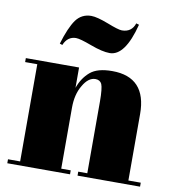

<svg xmlns="http://www.w3.org/2000/svg" viewBox="-80 -785 777 856"><g transform="rotate(10 308.0 -357.0)"><path d="M10 -458C10 -458 65 -458 65 -458C65 -458 65 -18 65 -18C65 -18 10 -18 10 -18C10 -18 10 0 10 0C10 0 294 0 294 0C294 0 294 -18 294 -18C294 -18 251 -18 251 -18C251 -18 251 -294 251 -294C251 -294 251 -294 251 -294C251 -334 259 -368 276 -396C292 -424 311 -438 332 -438C332 -438 332 -438 332 -438C346 -438 356 -432 361 -421C366 -409 369 -383 369 -343C369 -343 369 -18 369 -18C369 -18 328 -18 328 -18C328 -18 328 0 328 0C328 0 611 0 611 0C611 0 611 -18 611 -18C611 -18 555 -18 555 -18C555 -18 555 -319 555 -319C555 -319 555 -319 555 -319C555 -430 503 -486 400 -486C400 -486 400 -486 400 -486C355 -486 322 -477 300 -458C278 -439 262 -415 251 -384C251 -384 251 -476 251 -476C251 -476 10 -476 10 -476C10 -476 10 -458 10 -458ZM468 -714C468 -714 468 -714 468 -714C459 -686 439 -672 410 -672C410 -672 410 -672 410 -672C399 -672 376 -679 343 -692C309 -705 283 -712 265 -712C265 -712 265 -712 265 -712C236 -712 213 -700 196 -677C179 -653 163 -616 148 -566C148 -566 160 -562 160 -562C160 -562 160 -562 160 -562C171 -589 190 -603 215 -603C215 -603 215 -603 215 -603C228 -603 252 -596 287 -583C322 -570 351 -563 374 -563C374 -563 374 -563 374 -563C420 -563 456 -612 481 -710C481 -710 468 -714 468 -714Z"/></g></svg>

Font: Abril Fatface Utterance
Style: Regular
Weight: 500
Designer: Veronika Burian, Jos Scaglione
Foundry: TypeTogether
Version: ""